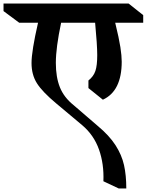

<svg xmlns="http://www.w3.org/2000/svg" viewBox="-93 -806 833 1090"><path d="M561 -677Q583 -587 590.5 -538Q598 -489 598 -456Q598 -289 491 -240L409 -306V-349Q438 -372 448.5 -403Q459 -434 459 -493Q459 -550 447 -677H254Q224 -535 224 -449Q224 -368 247 -310.5Q270 -253 325 -209L462 -91Q527 -37 562.5 18Q598 73 611 131Q624 189 624 264H581L494 223Q498 125 469 43Q440 -39 374 -95L226 -219Q147 -285 116.5 -333.5Q86 -382 86 -448Q86 -516 123 -677H16L-73 -743V-786H637L720 -720V-677Z"/></svg>

Font: InknutAntiqua
Style: Medium
Weight: 500
Designer: Claus Eggers Srensen
Foundry: Claus Eggers Srensen
Version: Version 1.000; ttfautohint (v1.2) -l 7 -r 28 -G 50 -x 13 -D 